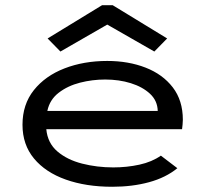

<svg xmlns="http://www.w3.org/2000/svg" viewBox="-20 -704 790 734"><path d="M409 10Q309 10 231.5 -17.5Q154 -45 110 -98Q66 -151 66 -227Q66 -305 109.5 -359.5Q153 -414 226.5 -442.5Q300 -471 390 -471Q471 -471 536.5 -445.5Q602 -420 640.5 -370Q679 -320 679 -246Q679 -237 678 -228Q677 -219 676 -210H157Q162 -157 199.5 -125Q237 -93 294 -78.5Q351 -64 413 -64Q465 -64 513 -74.5Q561 -85 595 -109L658 -61Q614 -25 550 -7.5Q486 10 409 10ZM161 -280H583Q582 -319 553.5 -345.5Q525 -372 480 -386Q435 -400 382 -400Q333 -400 286 -388Q239 -376 204.5 -349.5Q170 -323 161 -280ZM211 -507 162 -557 370 -684H411L619 -557L570 -507L390 -610Z"/></svg>

Font: Inconsolata ExtraExpanded Medium
Style: Regular
Weight: 500
Width: 8
Monospace: yes
Designer: Raph Levien, Cyreal, Brenton Simpson
Foundry: Raph Levien, Cyreal, Google
Version: Version 3.001; ttfautohint (v1.8.2.53-6de2)